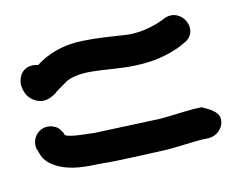

<svg xmlns="http://www.w3.org/2000/svg" viewBox="-61 -558 645 522"><g transform="rotate(-15 261.5 -297.0)"><path d="M356 -451C343 -450 330 -451 313 -454C279 -459 244 -465 208 -467C152 -471 108 -458 72 -435C68 -436 59 -439 52 -438C24 -437 12 -410 13 -392C14 -376 19 -360 33 -349C66 -322 99 -350 108 -356C115 -360 127 -367 137 -373C193 -397 273 -361 360 -365C393 -365 433 -374 459 -385L470 -390C523 -411 489 -488 437 -469L424 -464C412 -459 378 -451 358 -451ZM70 -262C38 -278 2 -251 9 -214L10 -213L13 -202C18 -180 35 -166 54 -155C87 -137 126 -134 166 -132C225 -126 290 -125 352 -122H353C390 -122 416 -124 448 -124L469 -123H470C492 -123 514 -141 514 -166C514 -191 472 -207 472 -209L450 -210H449C414 -210 390 -208 354 -208C295 -211 232 -214 173 -217C139 -221 111 -223 94 -231V-232H93C90 -242 84 -256 70 -262Z"/></g></svg>

Font: Stray Cat
Style: Blk
Weight: 900
Version: Version 1.0